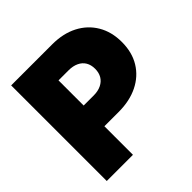

<svg xmlns="http://www.w3.org/2000/svg" viewBox="-190 -881 1033 1033"><g transform="rotate(-45 326.5 -364.0)"><path d="M44.4 0V-727.5H356.4Q439.5 -727.5 501 -695.8Q562.5 -664.1 596.7 -606.4Q630.9 -548.8 630.9 -471.2Q630.9 -393.1 596.2 -336.2Q561.5 -279.3 498.8 -248.3Q436 -217.3 351.6 -217.3H162.6V-375H319.8Q353.5 -375 377.7 -387Q401.9 -398.9 414.6 -420.4Q427.2 -441.9 427.2 -471.2Q427.2 -501 414.6 -522.2Q401.9 -543.5 377.7 -554.9Q353.5 -566.4 319.8 -566.4H243.7V0Z"/></g></svg>

Font: Inter 20pt Black
Style: Regular
Weight: 900
Version: Version 4.001;git-66647c0bb